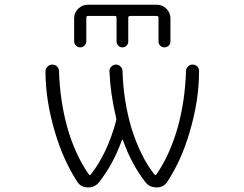

<svg xmlns="http://www.w3.org/2000/svg" viewBox="-20 -820 1040 818"><path d="M354.5 -752Q347.7 -752 347.7 -744.1V-644.5Q347.7 -633.8 339.8 -626Q332 -618.2 321.8 -618.2Q311.5 -618.2 303.7 -626Q295.9 -633.8 295.9 -644.5V-742.2Q295.9 -765.6 313 -782.7Q330.1 -799.8 353.5 -799.8H648.4Q671.9 -799.8 689 -782.7Q706.1 -765.6 706.1 -742.2V-643.6Q706.1 -632.8 698.7 -625.5Q691.4 -618.2 680.7 -618.2Q669.9 -618.2 662.6 -625.5Q655.3 -632.8 655.3 -643.6V-744.1Q655.3 -752 647.5 -752H534.2Q526.4 -752 526.4 -744.1V-642.6Q526.4 -632.8 519 -625.5Q511.7 -618.2 501.5 -618.2Q491.2 -618.2 483.9 -625.5Q476.6 -632.8 476.6 -642.6V-744.1Q476.6 -752 469.7 -752ZM358.4 -77.1Q362.3 -71.3 367.2 -77.1Q436.5 -165 474.6 -304.7Q476.6 -311.5 474.6 -318.4Q450.2 -419.9 446.3 -517.6Q446.3 -528.3 454.6 -536.6Q462.9 -544.9 474.1 -544.9Q485.4 -544.9 493.7 -536.6Q502 -528.3 502 -516.6Q505.9 -389.6 540 -274.4Q578.1 -152.3 637.7 -77.1Q642.6 -71.3 646.5 -77.1Q705.1 -162.1 738.3 -281.2Q768.6 -392.6 772.5 -517.6Q772.5 -528.3 780.8 -536.6Q789.1 -544.9 800.3 -544.9Q811.5 -544.9 820.3 -537.1Q828.1 -529.3 828.1 -517.6Q828.1 -391.6 788.1 -257.8Q753.9 -138.7 692.4 -44.9Q676.8 -21.5 647.5 -21.5Q617.2 -21.5 599.6 -43.9Q540 -120.1 503.9 -222.7Q502.9 -224.6 501 -224.6Q499 -224.6 499 -222.7Q463.9 -123 402.3 -43.9Q384.8 -21.5 355 -21.5Q325.2 -21.5 309.6 -44.9Q249 -138.7 213.9 -257.8Q173.8 -392.6 173.8 -516.6Q173.8 -528.3 182.6 -536.1Q190.4 -544.9 202.6 -544.9Q214.8 -544.9 223.1 -536.6Q231.4 -528.3 231.4 -516.6Q235.4 -392.6 265.6 -281.2Q298.8 -162.1 358.4 -77.1Z"/></svg>

Font: Rounded-X Mgen+ 1m light
Style: Regular
Weight: 200
Designer: [Source Han Sans]
Ryoko NISHIZUKA  (kana & ideographs); Paul D. Hunt (Latin, Greek & Cyrillic); Wenlong ZHANG  (bopomofo
Version: Version 1.059.20150602